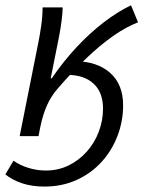

<svg xmlns="http://www.w3.org/2000/svg" viewBox="-45 -514 541 725"><path d="M29.3 0 99.8 -353.4Q105.8 -382.7 110.8 -418.5Q115.8 -454.3 115.8 -486.1H191.6Q191.6 -466.8 187.6 -435.8Q183.6 -404.7 177.6 -374L146.5 -218.3H150.5Q194.2 -282.4 244.5 -336.2Q294.8 -389.9 347.2 -430Q399.7 -470.1 449.8 -494L476.2 -429.7Q430.4 -412 381.7 -377.8Q332.9 -343.5 280.4 -293.4Q227.9 -243.3 171.5 -177.9Q148 -151 132.2 -115.7Q116.4 -80.4 106.5 -31.3L100.5 0ZM122.5 190.5Q75 190.5 37.8 177.9Q0.7 165.4 -24.7 144.5L6 92.9Q29.7 109.7 61.9 119.8Q94 129.9 128.2 129.9Q174.9 129.9 214.3 110.6Q253.6 91.3 282.9 58.3Q312.2 25.3 328.1 -16.9Q344 -59 344 -103.8Q344 -165.5 308.1 -198.3Q272.2 -231.2 209.6 -231.2L236.4 -282.9Q320.1 -282.9 370 -239.6Q419.9 -196.3 419.9 -116.4Q419.9 -56.7 398.9 -1.4Q377.9 53.8 338.9 97Q299.9 140.2 244.9 165.3Q189.9 190.5 122.5 190.5Z"/></svg>

Font: Source Sans 3 VF
Style: Italic
Weight: 200
Italic angle: -11°
Designer: Paul D. Hunt
Foundry: Adobe Systems Incorporated
Version: Version 3.042;hotconv 1.0.118;makeotfexe 2.5.65603